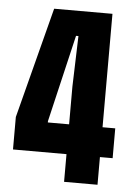

<svg xmlns="http://www.w3.org/2000/svg" viewBox="-49 -677 501 715"><g transform="rotate(5 202.0 -319.5)"><path d="M217.5 0V-356L223.5 -545.5H214.5L138 -220V-176.5L83 -215H390V-103.5H17.5V-225L124.5 -639H342.5V0Z"/></g></svg>

Font: Anek Latin Condensed
Style: Bold
Weight: 700
Width: 3
Designer: Yesha Goshar
Foundry: Ek Type
Version: Version 1.003